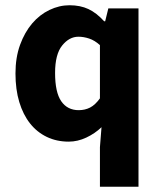

<svg xmlns="http://www.w3.org/2000/svg" viewBox="-20 -528 613 732"><path d="M361 184V33L367 -43Q342 -19 309 -3.5Q276 12 242 12Q196 12 158.5 -6Q121 -24 94.5 -57.5Q68 -91 53.5 -139Q39 -187 39 -248Q39 -309 56.5 -357Q74 -405 102.5 -438.5Q131 -472 168.5 -490Q206 -508 245 -508Q286 -508 317 -493.5Q348 -479 377 -447H381L393 -496H508V184ZM280 -108Q304 -108 323.5 -118Q343 -128 361 -153V-356Q341 -374 320 -381Q299 -388 279 -388Q244 -388 217 -354.5Q190 -321 190 -250Q190 -176 213.5 -142Q237 -108 280 -108Z"/></svg>

Font: TypoPRO Source Sans Pro
Style: Bold
Weight: 700
Designer: Paul D. Hunt
Foundry: Adobe Systems Incorporated
Version: Version 2.020;PS 2.000;hotconv 1.0.86;makeotf.lib2.5.63406